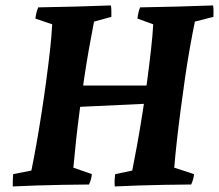

<svg xmlns="http://www.w3.org/2000/svg" viewBox="-20 -677 803 704"><path d="M26.7 6.6Q26.8 -5 27 -16.2Q27.2 -27.5 28.2 -38.5L95 -51.6Q103.6 -92.5 113.1 -146.4Q122.7 -200.3 132 -260Q141.3 -319.7 149.3 -379.4Q157.4 -439.1 163.4 -493Q169.4 -546.9 171.4 -587.8L109.7 -608.9Q111.2 -621 113.7 -631Q116.3 -641.1 120.3 -650Q186.9 -651 253.5 -652.8Q320.2 -654.6 386.8 -657.1Q388.3 -647.1 388.3 -636.7Q388.3 -626.2 388.4 -615.2L324.8 -597.8Q315.7 -551.2 306.1 -497.4Q296.6 -443.5 288.1 -386Q279.6 -328.5 272.1 -271.5Q264.6 -214.4 258.8 -161.2Q253.1 -108 249 -62.2L316.9 -38.5Q315.9 -28.5 313.4 -19.5Q310.9 -10.5 306.4 -0.5Q257.9 0 210.5 0.7Q163.1 1.5 117.3 3Q71.5 4.5 26.7 6.6ZM400.8 6.6Q399.8 -5 400.3 -16.2Q400.8 -27.5 402.4 -38.5L464.9 -51.6Q472.9 -91 482.7 -145.2Q492.5 -199.4 502.1 -260Q511.6 -320.7 519.7 -381.1Q527.7 -441.5 533.7 -495.1Q539.8 -548.8 541.8 -587.8L483.9 -608.9Q485.3 -621 487.6 -631Q489.9 -641.1 493.9 -650Q561 -651 627.9 -652.8Q694.8 -654.6 761.4 -657.1Q762.9 -647.1 762.9 -636.7Q762.9 -626.2 762.5 -615.2L694.6 -597.8Q686 -556.4 676.5 -503.1Q666.9 -449.7 658.4 -390.8Q649.9 -331.9 642.2 -272.7Q634.4 -213.5 628.4 -159.3Q622.4 -105.2 618.9 -62.2L691.5 -38.5Q690.5 -28.5 688 -19.5Q685.5 -10.5 681 -0.5Q632.5 0 584.9 0.7Q537.2 1.5 491.4 3Q445.6 4.5 400.8 6.6ZM258.7 -284.6 269.7 -363.3H539.1L531.7 -297.4Z"/></svg>

Font: Labrada
Style: Italic
Weight: 400
Italic angle: -7°
Designer: Mercedes Jáuregui
Foundry: Omnibus-Type Team
Version: Version 1.000